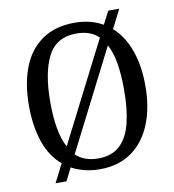

<svg xmlns="http://www.w3.org/2000/svg" viewBox="-87 -832 862 949"><g transform="rotate(-10 344.0 -357.5)"><path d="M162 -52Q106 -99 79 -178Q52 -257 52 -359Q52 -470 84 -552Q116 -634 181.5 -679.5Q247 -725 345 -725Q386 -725 421.5 -716Q457 -707 486 -690L520 -755H575L527 -661Q580 -614 608 -536.5Q636 -459 636 -358Q636 -247 602 -164.5Q568 -82 503 -36Q438 10 344 10Q303 10 267.5 1Q232 -8 202 -24L170 40H115ZM344 -44Q413 -44 453.5 -81.5Q494 -119 511.5 -189Q529 -259 529 -358Q529 -431 519.5 -488.5Q510 -546 488 -586L233 -84Q254 -64 282 -54Q310 -44 344 -44ZM456 -631Q436 -651 408 -661Q380 -671 345 -671Q244 -671 201.5 -589Q159 -507 159 -358Q159 -285 169 -227.5Q179 -170 201 -130Z"/></g></svg>

Font: Noto Serif Thai SemiCondensed
Style: Regular
Weight: 400
Width: 4
Designer: Monotype Design Team
Foundry: Monotype Imaging Inc.
Version: Version 2.002